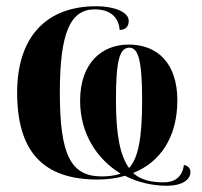

<svg xmlns="http://www.w3.org/2000/svg" viewBox="-20 -566 649 616"><path d="M516 30C562 30 591 12 591 -14C591 -26 583 -34 570 -37C565 3 539 19 506 19C464 19 431 11 407 -11C494 -45 549 -126 549 -244C549 -361 487 -423 393 -423C305 -423 237 -362 237 -243C237 -135 293 -54 367 -9C348 -2 325 0 306 0C206 0 172 -71 172 -269C172 -460 205 -536 284 -536C311 -536 359 -528 364 -470C383 -470 393 -481 393 -499C393 -528 345 -546 289 -546C127 -546 35 -446 35 -269C35 -79 119 10 293 10C326 10 354 6 381 -2C422 19 469 30 516 30ZM394 -27C365 -67 352 -135 352 -244C352 -370 363 -413 395 -413C424 -413 436 -371 436 -244C436 -121 423 -58 394 -27Z"/></svg>

Font: Noto Serif Display ExtraCondensed ExtraBold
Style: Regular
Weight: 800
Width: 2
Designer: Monotype Design Team
Foundry: Monotype Imaging Inc.
Version: Version 2.009